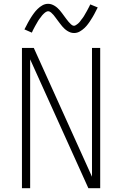

<svg xmlns="http://www.w3.org/2000/svg" viewBox="-20 -986 640 1006"><path d="M138 0H95V-735H157L462 -60V-735H505V0H443L138 -675ZM368 -813Q358 -813 349.5 -816Q341 -819 333 -824Q325 -829 318.5 -835Q312 -841 306 -848Q300 -855 294.5 -862.5Q289 -870 283.5 -877Q278 -884 272 -892.5Q266 -901 260.5 -907.5Q255 -914 247.5 -920.5Q240 -927 232 -927Q228 -927 224 -925Q220 -923 217 -921Q214 -919 210.5 -915.5Q207 -912 203 -908Q199 -904 198 -902Q197 -900 195 -897.5Q193 -895 190.5 -892Q188 -889 186 -886Q184 -883 181.5 -879.5Q179 -876 177 -872Q175 -868 172.5 -864Q170 -860 167.5 -855.5Q165 -851 162.5 -846.5Q160 -842 157.5 -837Q155 -832 152 -826.5Q149 -821 147 -815L108 -832Q113 -841 117.5 -850Q122 -859 126 -866.5Q130 -874 134.5 -881.5Q139 -889 143 -895.5Q147 -902 151 -907.5Q155 -913 159 -918.5Q163 -924 167 -928.5Q171 -933 177 -939Q183 -945 189 -949.5Q195 -954 202 -958Q209 -962 216.5 -964Q224 -966 232 -966Q242 -966 250.5 -963Q259 -960 267 -955Q275 -950 281.5 -944Q288 -938 294 -931Q300 -924 305.5 -916.5Q311 -909 316.5 -901.5Q322 -894 328 -886Q334 -878 339.5 -871.5Q345 -865 352.5 -858Q360 -851 368 -851Q372 -851 376 -853.5Q380 -856 383 -858Q386 -860 389.5 -863Q393 -866 397 -870.5Q401 -875 402 -877Q403 -879 405 -881.5Q407 -884 409.5 -887Q412 -890 414 -893Q416 -896 418.5 -899.5Q421 -903 423 -907Q425 -911 427.5 -915Q430 -919 432.5 -923.5Q435 -928 437.5 -932.5Q440 -937 442.5 -942Q445 -947 448 -952.5Q451 -958 453 -963L492 -947Q487 -937 482.5 -928.5Q478 -920 474 -912Q470 -904 465.5 -897Q461 -890 457 -883.5Q453 -877 449 -871Q445 -865 441 -860Q437 -855 433 -850Q429 -845 423 -839.5Q417 -834 411 -829.5Q405 -825 398 -821Q391 -817 383.5 -815Q376 -813 368 -813Z"/></svg>

Font: Iosevka Aile Extralight
Style: Regular
Weight: 200
Designer: Belleve Invis
Foundry: Belleve Invis
Version: Version 31.1.0; ttfautohint (v1.8.4)